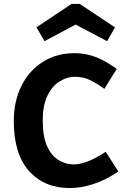

<svg xmlns="http://www.w3.org/2000/svg" viewBox="-20 -940 654 975"><path d="M335 15Q205 15 127.5 -71.5Q50 -158 50 -326Q50 -425 88.5 -503Q127 -581 197 -625.5Q267 -670 359 -670Q395 -670 428.5 -662Q462 -654 497.5 -636.5Q533 -619 573 -590L510 -489Q474 -515 448.5 -528Q423 -541 402.5 -545.5Q382 -550 362 -550Q319 -550 281 -525.5Q243 -501 220 -452Q197 -403 197 -328Q197 -247 219 -198Q241 -149 277.5 -127Q314 -105 355 -105Q384 -105 423.5 -119.5Q463 -134 517 -169L581 -69Q514 -24 451.5 -4.5Q389 15 335 15ZM165 -801 343 -920H372L373 -820L206 -731ZM564 -801 524 -731 355 -820 356 -920H385Z"/></svg>

Font: Intel One Mono Light
Style: Regular
Weight: 300
Monospace: yes
Designer: Fred Shallcrass
Foundry: Frere-Jones Type LLC
Version: Version 1.004